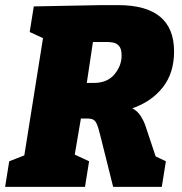

<svg xmlns="http://www.w3.org/2000/svg" viewBox="-32 -730 711 750"><path d="M-12 0 4 -100 63 -123 136 -581 84 -605 100 -705 363 -710H429Q648 -710 648 -529Q648 -445 604 -389Q560 -333 485 -307Q505 -296 516.5 -278.5Q528 -261 535 -242L576 -119L616 -100L600 0H410L360 -200Q352 -233 345.5 -247Q339 -261 328 -264.5Q317 -268 294 -267H284L260 -126L316 -100L300 0ZM385 -566H331L307 -406H334Q387 -406 415 -439.5Q443 -473 443 -513Q443 -540 432.5 -551Q422 -562 408.5 -564Q395 -566 385 -566Z"/></svg>

Font: Bitter Black
Style: Italic
Weight: 900
Italic angle: -9°
Designer: Sol Matas, and Bitter project Authors
Foundry: Sol Matas
Version: Version 2.001